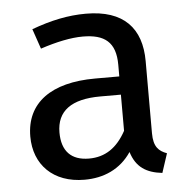

<svg xmlns="http://www.w3.org/2000/svg" viewBox="-45 -583 633 640"><g transform="rotate(-5 272.0 -263.5)"><path d="M450 -123V-364C450 -474 392 -539 265 -539C206 -539 148 -527 83 -503L106 -436C160 -454 209 -464 248 -464C321 -464 358 -436 358 -360V-321H277C130 -321 45 -260 45 -147C45 -53 108 12 213 12C277 12 333 -12 370 -67C386 -15 420 6 473 12L494 -52C467 -62 450 -77 450 -123ZM234 -57C174 -57 143 -90 143 -152C143 -224 192 -260 289 -260H358V-139C328 -84 288 -57 234 -57Z"/></g></svg>

Font: FSans
Style: Regular
Weight: 400
Designer: Carrois Corporate & Edenspiekermann AG
Foundry: Carrois Corporate GbR & Edenspiekermann AG
Version: Version 4.106;PS 004.106;hotconv 1.0.70;makeotf.lib2.5.58329